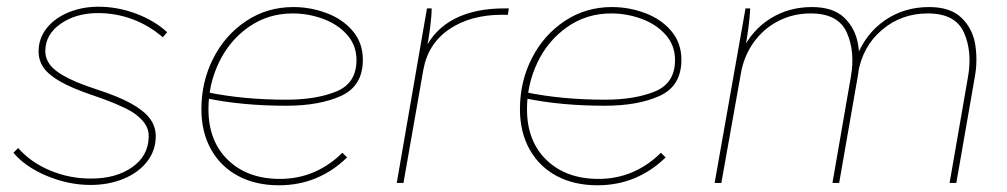

<svg xmlns="http://www.w3.org/2000/svg" viewBox="-20 -545 3000 572"><path d="M20 -90 34 -104Q72 -61 129.5 -37Q187 -13 251 -13Q326 -13 374 -47Q422 -81 423 -137Q424 -159 411 -177.5Q398 -196 373 -212Q334 -235 254 -262Q195 -282 160.5 -301.5Q126 -321 110.5 -342.5Q95 -364 95 -392Q95 -431 119.5 -461.5Q144 -492 185 -508.5Q226 -525 273 -525Q330 -525 385 -504.5Q440 -484 478 -449L465 -434Q423 -470 374 -488Q325 -506 272 -506Q206 -506 160.5 -474Q115 -442 115 -393Q115 -365 136.5 -343.5Q158 -322 207 -301Q242 -287 267 -279Q332 -258 370 -237Q408 -216 426 -192.5Q444 -169 444 -139Q444 -97 418.5 -64Q393 -31 348.5 -12.5Q304 6 250 6Q184 6 119.5 -21Q55 -48 20 -90Z M580 -220Q580 -302 615.5 -371.5Q651 -441 713.5 -482.5Q776 -524 854 -524Q905 -524 953 -506Q1001 -488 1031 -452.5Q1061 -417 1061 -367Q1061 -289 996.5 -259.5Q932 -230 833 -230Q702 -230 596 -252L598 -270Q706 -248 833 -248Q922 -248 982 -272.5Q1042 -297 1042 -366Q1042 -410 1014 -441.5Q986 -473 942 -489Q898 -505 852 -505Q779 -505 721.5 -465Q664 -425 632.5 -359.5Q601 -294 601 -220Q601 -124 659.5 -68Q718 -12 814 -12Q868 -12 915 -32Q962 -52 1000 -90L1014 -76Q972 -35 921 -14Q870 7 811 7Q742 7 690 -20.5Q638 -48 609 -99.5Q580 -151 580 -220Z M1252 -520H1266Q1266 -499 1261.5 -463Q1257 -427 1249 -388L1244 -395Q1274 -458 1334.5 -489Q1395 -520 1482 -520H1496L1493 -501Q1485 -501 1476 -501Q1382 -501 1318.5 -458Q1255 -415 1241 -336L1182 0H1162Z M1529 -220Q1529 -302 1564.5 -371.5Q1600 -441 1662.5 -482.5Q1725 -524 1803 -524Q1854 -524 1902 -506Q1950 -488 1980 -452.5Q2010 -417 2010 -367Q2010 -289 1945.5 -259.5Q1881 -230 1782 -230Q1651 -230 1545 -252L1547 -270Q1655 -248 1782 -248Q1871 -248 1931 -272.5Q1991 -297 1991 -366Q1991 -410 1963 -441.5Q1935 -473 1891 -489Q1847 -505 1801 -505Q1728 -505 1670.5 -465Q1613 -425 1581.5 -359.5Q1550 -294 1550 -220Q1550 -124 1608.5 -68Q1667 -12 1763 -12Q1817 -12 1864 -32Q1911 -52 1949 -90L1963 -76Q1921 -35 1870 -14Q1819 7 1760 7Q1691 7 1639 -20.5Q1587 -48 1558 -99.5Q1529 -151 1529 -220Z M2201 -520H2215Q2214 -495 2209.5 -461Q2205 -427 2198 -390L2192 -396Q2221 -456 2275.5 -490Q2330 -524 2399 -524Q2463 -524 2496 -491.5Q2529 -459 2536.5 -411.5Q2544 -364 2535 -315L2480 0H2460L2515 -317Q2528 -392 2502.5 -448.5Q2477 -505 2395 -505Q2343 -505 2299 -482.5Q2255 -460 2225.5 -419Q2196 -378 2187 -325L2129 0H2109ZM2744 -505Q2665 -505 2607 -455.5Q2549 -406 2536 -325L2533 -378Q2560 -446 2617 -485Q2674 -524 2748 -524Q2812 -524 2845 -491.5Q2878 -459 2885.5 -411.5Q2893 -364 2884 -315L2829 0H2809L2864 -317Q2877 -392 2851.5 -448.5Q2826 -505 2744 -505Z"/></svg>

Font: Fixel Italic Variable 20240409 Display Thin
Style: Italic
Weight: 100
Italic angle: -10°
Designer: AlfaBravo + MacPaw
Foundry: Kyrylo Tkachov, Marchela Mozhyna, Serhii Makarenko, Maria Weinstein, Zakhar Kryvoshyya
Version: Version 1.211;Glyphs 3.2 (3225)